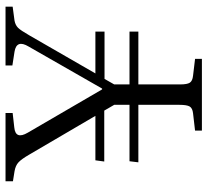

<svg xmlns="http://www.w3.org/2000/svg" viewBox="-48 -706 754 698"><g transform="rotate(-90 329.0 -357.0)"><path d="M203.1 0V-24.9L266.1 -32.2Q284.7 -34.2 290.8 -44.4Q296.9 -54.7 296.9 -82V-231H87.9L91.8 -263.2H296.9V-318.8L275.9 -355H90.8L95.2 -387.2H256.8L115.2 -628.9Q99.6 -655.8 87.9 -666.7Q76.2 -677.7 55.2 -681.2L19 -687V-713.9H267.1V-688L214.8 -682.1Q169.4 -677.7 195.8 -632.8L353 -362.8H356L508.8 -629.9Q535.2 -673.8 490.2 -681.2L439.9 -689V-713.9H653.8V-688L603 -681.2Q586.9 -678.2 577.1 -668.5Q567.4 -658.7 549.8 -627.9L411.1 -387.2H563V-354H391.1L371.1 -318.8V-263.2H563V-231H371.1V-79.1Q371.1 -53.7 377.4 -43.9Q383.8 -34.2 402.8 -32.2L463.9 -24.9V0Z"/></g></svg>

Font: Literata Light
Style: Regular
Weight: 300
Designer: Latin by Veronika Burian and Jose Scaglione. Greek by Irene Vlachou. Cyrillic by Vera Evstafieva.
Foundry: TypeTogether
Version: Version 3.021